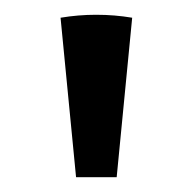

<svg xmlns="http://www.w3.org/2000/svg" viewBox="-20 -690 261 260"><path d="M83 -450 62 -666Q74 -668 86 -669Q98 -670 110 -670Q123 -670 135 -669Q147 -668 159 -666L138 -450Z"/></svg>

Font: Piazzolla SC Medium
Style: Regular
Weight: 500
Designer: Juan Pablo del Peral
Foundry: Huerta Tipografica
Version: Version 1.330